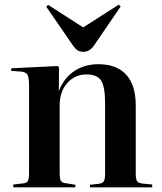

<svg xmlns="http://www.w3.org/2000/svg" viewBox="-20 -806 695 826"><path d="M337.9 -583Q323.2 -583 312.7 -590.1Q302.2 -597.2 289.1 -617.2L179.2 -776.9L187 -785.2L337.9 -688L491.2 -786.1L499 -777.8L386.2 -612.8Q366.7 -583 337.9 -583ZM37.1 0V-12.2L80.1 -17.1Q95.2 -18.6 100.1 -27.8Q105 -37.1 105 -63V-437Q105 -471.7 98.4 -483.9Q91.8 -496.1 70.8 -498L27.8 -501L28.8 -512.2L228 -522L233.9 -516.1L232.9 -416H233.9Q255.9 -471.7 300.3 -500.7Q344.7 -529.8 402.8 -529.8Q481.9 -529.8 522.9 -484.6Q564 -439.5 564 -352.1V-58.1Q564 -34.7 570.1 -26.4Q576.2 -18.1 595.2 -16.1L634.8 -12.2V0H367.2V-11.2L403.8 -15.1Q420.9 -17.1 426.5 -25.9Q432.1 -34.7 432.1 -58.1V-360.8Q432.1 -433.1 415 -459.5Q397.9 -485.8 351.1 -485.8Q302.2 -485.8 269.5 -448.7Q236.8 -411.6 236.8 -354V-61Q236.8 -37.1 241.9 -28.3Q247.1 -19.5 261.2 -18.1L304.2 -11.2V0Z"/></svg>

Font: Display Semibold
Style: Regular
Weight: 600
Designer: Latin by Veronika Burian and Jose Scaglione. Greek by Irene Vlachou. Cyrillic by Vera Evstafieva.
Foundry: TypeTogether
Version: Version 3.002